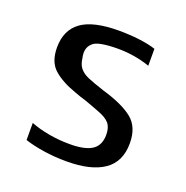

<svg xmlns="http://www.w3.org/2000/svg" viewBox="-96 -574 653 673"><g transform="rotate(20 230.5 -237.0)"><path d="M408 -125.4Q408 -186.2 370.5 -216.1Q333 -246.1 256.9 -268.1Q214.5 -282.1 194.6 -290.7Q174.7 -299.3 163.5 -312.7Q152.2 -326.2 149.7 -349.2Q141.4 -384.3 161.4 -403.2Q170.2 -413.4 193 -418Q215.8 -422.5 249.1 -423Q253.7 -423 257.6 -423Q287.2 -423 317.3 -418Q347.4 -413 375.6 -403.2V-466.3Q350.1 -474.9 312.7 -479.4Q275.4 -483.8 237.8 -483.8Q141.7 -483.8 97.3 -451.4Q53 -418.9 53 -354.5Q53 -300.7 83.2 -273.8Q113.5 -246.9 165.6 -228.6Q180 -223.7 189.5 -219.9Q196.6 -217.6 208.2 -214.2Q244.8 -201.2 264.6 -193.3Q294.3 -182.5 307.2 -167.7Q320.1 -152.9 320.1 -125.4Q320.1 -88.3 296.7 -70.5Q273.3 -52.7 221.5 -50.9Q212.9 -50.9 205 -50.9Q171.3 -50.9 133.4 -57.4Q95.6 -63.9 63.8 -76.4V-12.7Q92.9 -2.9 134 3.5Q175.2 9.9 220.7 9.9Q311.7 9.9 359.8 -23.2Q408 -56.3 408 -125.4Z"/></g></svg>

Font: Arad-VF Thin Dots1
Style: Regular
Weight: 100
Designer: Mohammad Darvishi
Version: Version 1.000;August 30, 2024;FontCreator 15.0.0.2992 64-bit